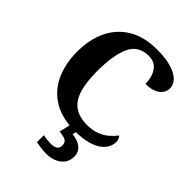

<svg xmlns="http://www.w3.org/2000/svg" viewBox="-270 -850 1216 1216"><g transform="rotate(45 338.0 -242.0)"><path d="M399.6 10Q285.4 10 208.8 -36Q132.2 -82 93.5 -164.7Q54.8 -247.4 54.8 -358Q54.8 -466 94.4 -548.5Q134 -631 211.6 -677.5Q289.2 -724 403.8 -724Q481.6 -724 532.9 -708.4Q584.2 -692.8 609.9 -666.4Q635.6 -640 635.6 -607.4Q635.6 -569.2 602.3 -543.6Q569 -518 505 -518Q505 -551.2 494.9 -583.3Q484.8 -615.4 461 -636.9Q437.2 -658.4 396 -658.4Q303.2 -658.4 267.4 -580.3Q231.6 -502.2 231.6 -358Q231.6 -261 250.8 -197.3Q270 -133.6 313.1 -102.8Q356.2 -72 427.2 -72Q478.8 -72 515.1 -86.9Q551.4 -101.8 576.6 -124.2Q601.8 -146.6 618.8 -169Q626.2 -162.4 630.6 -150Q635 -137.6 635 -125.4Q635 -103.6 623.7 -80.1Q612.4 -56.6 585.8 -36.1Q559.2 -15.6 513.5 -2.8Q467.8 10 399.6 10ZM369.2 240Q359.2 240 342.6 238.5Q326 237 309.1 234.5Q292.2 232 280.2 229V166.6Q298.2 170.6 316.7 172.6Q335.2 174.6 348.2 174.6Q377.2 174.6 393.2 164.8Q409.2 155 409.2 130Q409.2 101 387.7 91.7Q366.2 82.4 334.2 80.4L355.2 -9H414.2L404.2 34Q453.2 38 482.9 62Q512.6 86 512.6 126Q512.6 179 472.9 209.5Q433.2 240 369.2 240Z"/></g></svg>

Font: Noto Serif Hentaigana ExtraLight
Style: Regular
Weight: 200
Designer: Kazuhiro Yamada
Foundry: nipponia
Version: Version 1.000